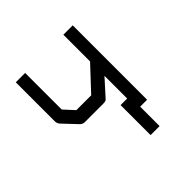

<svg xmlns="http://www.w3.org/2000/svg" viewBox="-148 -598 783 783"><g transform="rotate(-45 243.0 -206.5)"><path d="M380 -477V-48H340V64H288V-109H326V-240L261 -168Q255.5 -163 242 -163H135Q125 -163 116 -171L59.5 -231Q51.5 -239.5 51.5 -253V-477H105.5V-266L146 -222H231.5L326 -323V-477Z"/></g></svg>

Font: 3270 Nerd Font Mono SemCond
Style: Regular
Weight: 400
Monospace: yes
Version: Version 3.0.1;Nerd Fonts 3.1.1